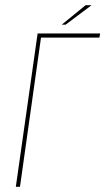

<svg xmlns="http://www.w3.org/2000/svg" viewBox="-20 -720 406 740"><path d="M41 0 125 -591H366L363 -575H138L57 0ZM218 -625 310 -700H333L233 -625Z"/></svg>

Font: Alumni Sans Pinstripe
Style: Italic
Weight: 400
Italic angle: -8°
Designer: Robert E. Leuschke
Foundry: Robert E. Leuschke
Version: Version 1.010; ttfautohint (v1.8.4.7-5d5b)